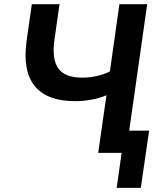

<svg xmlns="http://www.w3.org/2000/svg" viewBox="-20 -739 767 928"><path d="M660.6 168.9 700.7 -107.4H604.5L691.4 -718.8H557.1L511.2 -394C469.7 -373 422.9 -363.8 377.9 -363.8C268.1 -363.8 224.6 -418 243.7 -549.8L267.6 -718.8H133.8L108.9 -543.9C80.6 -346.2 163.6 -250 343.3 -250C398.4 -250 457 -261.7 494.6 -278.8L454.6 0H567.9L543.9 168.9Z"/></svg>

Font: Winston SemiBold
Style: Italic
Weight: 600
Italic angle: -8.13011°
Designer: Vernon Adams, Kim Jin-seong, David Berlow, Cristiano Sobral
Foundry: The Winston Project Authors
Version: Version 3.004